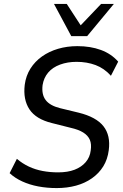

<svg xmlns="http://www.w3.org/2000/svg" viewBox="-20 -949 628 978"><path d="M269 9Q219 9 174.5 0.5Q130 -8 93 -25Q56 -42 29 -67L66 -140Q94 -116 127 -100.5Q160 -85 197.5 -78Q235 -71 276 -71Q325 -71 360 -84.5Q395 -98 416.5 -123Q438 -148 442 -182Q447 -215 437.5 -237Q428 -259 404 -274Q380 -289 340 -298L245 -322Q163 -342 130 -392Q97 -442 106 -517Q112 -563 135 -599.5Q158 -636 194 -661.5Q230 -687 276 -700.5Q322 -714 374 -714Q441 -714 494 -694.5Q547 -675 582 -635L545 -563Q511 -601 467 -617.5Q423 -634 370 -634Q324 -634 286 -620Q248 -606 225.5 -579.5Q203 -553 197 -516Q191 -468 212.5 -439.5Q234 -411 286 -398L381 -375Q470 -353 507 -306Q544 -259 534 -184Q528 -137 506 -101.5Q484 -66 448.5 -41Q413 -16 367.5 -3.5Q322 9 269 9ZM343 -765 255 -929H320L391 -820L495 -929H560L424 -765Z"/></svg>

Font: Nunito Sans 10pt SemiCondensed Medium
Style: Italic
Weight: 500
Width: 4
Italic angle: -9°
Designer: Vernon Adams
Foundry: Vernon Adams
Version: Version 3.101;gftools[0.9.27]